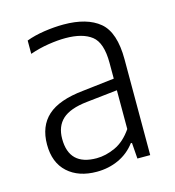

<svg xmlns="http://www.w3.org/2000/svg" viewBox="-89 -626 647 710"><g transform="rotate(-15 235.0 -271.0)"><path d="M196 8.5Q126.5 8.5 85 -29.2Q43.5 -67 43.5 -136Q43.5 -206.5 86.8 -245.5Q130 -284.5 224 -294L345 -308V-368.5Q345 -445.5 310.8 -472.2Q276.5 -499 210.5 -499Q181.5 -499 145.8 -493.5Q110 -488 74 -475.5V-526.5Q104.5 -538 143.2 -543.8Q182 -549.5 216.5 -549.5Q307 -549.5 354.5 -509.8Q402 -470 402 -366.5V0H353L348.5 -61H344Q318.5 -27 280 -9.2Q241.5 8.5 196 8.5ZM103 -142Q103 -40 208 -40Q243.5 -40 280 -56.8Q316.5 -73.5 345 -115V-263.5L226.5 -250.5Q161.5 -243.5 132.2 -216.8Q103 -190 103 -142Z"/></g></svg>

Font: Encode Sans SemiCondensed SemiCondensed Light
Style: Regular
Weight: 300
Width: 4
Designer: Multiple Designers
Foundry: Impallari Type
Version: Version 3.000; ttfautohint (v1.8.3) -l 8 -r 50 -G 200 -x 14 